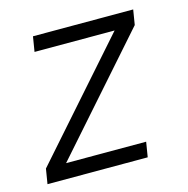

<svg xmlns="http://www.w3.org/2000/svg" viewBox="-83 -600 667 681"><g transform="rotate(-15 250.0 -260.0)"><path d="M10 0 19 -55 381 -465H87L96 -520H464L455 -465L93 -55H387L378 0Z"/></g></svg>

Font: Iosevka SS18 Light
Style: Italic
Weight: 300
Italic angle: -9°
Monospace: yes
Designer: Belleve Invis
Foundry: Belleve Invis
Version: Version 25.1.1; ttfautohint (v1.8.4)